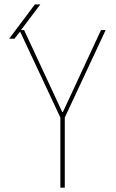

<svg xmlns="http://www.w3.org/2000/svg" viewBox="-20 -870 540 890"><path d="M268.6 -350.6H271.5L448.2 -730.5H469.7L280.3 -325.2V0H259.8V-325.2L73.2 -723.6L46.9 -690.4H22.5L141.6 -849.6H167L77.1 -730.5H91.8Z"/></svg>

Font: Mgen+ 1mn thin
Style: Regular
Weight: 100
Designer: [Source Han Sans]
Ryoko NISHIZUKA  (kana & ideographs); Paul D. Hunt (Latin, Greek & Cyrillic); Wenlong ZHANG  (bopomofo
Version: Version 1.059.20150602